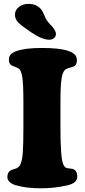

<svg xmlns="http://www.w3.org/2000/svg" viewBox="-20 -970 442 1002"><path d="M142.6 -801.3Q90.8 -836.4 73.2 -854.5Q58.1 -872.1 58.1 -893.1Q58.1 -917.5 78.4 -933.6Q98.6 -949.7 128.9 -949.7Q174.8 -949.7 198.2 -916.5Q203.1 -910.2 212.9 -886.5Q222.7 -862.8 235.8 -849.6Q250.5 -834 255.6 -827.9Q260.7 -821.8 266.4 -811.5Q272 -801.3 272 -792Q272 -779.8 261.7 -771.2Q251.5 -762.7 237.3 -762.7Q199.7 -762.7 142.6 -801.3ZM102.1 -303.2V-439.5Q102.1 -529.3 96.4 -566.9Q90.8 -604.5 76.2 -612.8Q68.8 -617.7 55.7 -622.3Q42.5 -627 39.1 -629.4Q26.4 -638.2 26.4 -658.2Q26.4 -675.3 35.6 -685.3Q44.9 -695.3 63.5 -702.6Q109.9 -719.7 196.8 -719.7Q287.6 -719.7 331.1 -706.1Q356 -698.2 368.7 -686.8Q381.3 -675.3 381.3 -654.8Q381.3 -629.4 362.3 -622.1Q356 -619.6 344.7 -616.7Q333.5 -613.8 324.7 -609.4Q308.6 -601.1 302 -564.5Q295.4 -527.8 295.4 -436.5V-309.6Q295.4 -148.4 309.1 -115.2Q315.9 -97.2 327.6 -93.3Q335 -91.3 345 -90.6Q355 -89.8 359.9 -88.4Q383.3 -79.6 383.3 -48.8Q383.3 -14.6 332.5 -2.9Q264.6 12.7 194.8 12.7Q114.3 12.7 60.5 -3.9Q41 -9.8 29.8 -20.5Q18.6 -31.2 18.6 -45.9Q18.6 -69.8 33.2 -79.1Q39.6 -83.5 51.8 -87.2Q64 -90.8 65.4 -91.3Q81.5 -99.1 87.4 -113.8Q96.2 -134.3 99.1 -175.8Q102.1 -217.3 102.1 -303.2Z"/></svg>

Font: Cooper* ExtraBold
Style: Regular
Weight: 800
Designer: Owen Earl
Foundry: indestructible type*
Version: Version 0.001